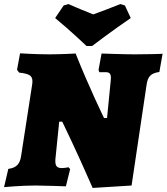

<svg xmlns="http://www.w3.org/2000/svg" viewBox="-32 -915 822 947"><path d="M613 -826 584 -888 562 -895C514 -876 459 -855 428 -844C401 -855 347 -876 306 -895L282 -888L240 -826C314 -765 395 -688 395 -688H422C422 -688 523 -765 613 -826ZM496 -333H481C481 -333 405 -489 341 -651C341 -651 267 -647 213 -647C140 -647 67 -652 67 -652L52 -571C55 -566 59 -562 62 -557C112 -551 128 -543 128 -513C128 -508 127 -501 126 -494L72 -145C66 -105 48 -87 9 -82L-12 8C-12 8 73 0 142 0C183 0 293 4 293 4L314 -81L306 -90C306 -90 285 -86 274 -86C250 -86 241 -95 241 -120C241 -125 241 -131 242 -137L260 -315H275C275 -315 344 -174 425 12L617 0L691 -497C697 -538 712 -554 754 -560L770 -650C770 -649 688 -647 633 -647C578 -647 469 -651 469 -651L454 -570L458 -559H488C507 -559 515 -553 515 -530C515 -526 514 -521 514 -516Z"/></svg>

Font: Alegreya SC Black
Style: Italic
Weight: 900
Italic angle: -7°
Designer: Juan Pablo del Peral
Foundry: Huerta Tipografica
Version: Version 2.007;PS 002.007;hotconv 1.0.88;makeotf.lib2.5.64775